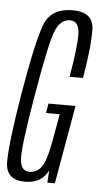

<svg xmlns="http://www.w3.org/2000/svg" viewBox="-56 -713 389 750"><g transform="rotate(5 138.5 -338.0)"><path d="M71 4Q136.5 4 161.5 -48.5L158.5 0H188L242 -308H136L129.5 -270.5H183.5L163 -157.5Q150 -85 131.8 -60.5Q113.5 -36 84.5 -36Q50 -36 47.8 -85.8Q45.5 -135.5 80 -337.5Q116.5 -552.5 136.5 -596Q156.5 -639.5 191.5 -639.5Q226 -639.5 228.5 -593Q231 -546.5 209 -419.5H261.5Q283.5 -545 281.5 -612.2Q279.5 -679.5 198.5 -679.5Q115.5 -679.5 89.5 -614.8Q63.5 -550 28 -340.5Q-6.5 -133.5 -5 -64.8Q-3.5 4 71 4Z"/></g></svg>

Font: Anybody ExtraCondensed Light
Style: Italic
Weight: 300
Width: 2
Italic angle: -10°
Version: Version 1.113;gftools[0.9.25]